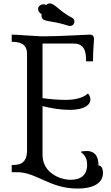

<svg xmlns="http://www.w3.org/2000/svg" viewBox="-20 -1010 644 1115"><path d="M227 -799C196 -799 79 -809 48 -809V-767C84 -767 137 -762 137 -698V-138C137 -52 84 -52 48 -52V-10H79C192 -10 269 85 429 85C539 85 578 43 578 -6C578 -32 568 -49 552 -49C552 -88 541 -133 483 -133C474 -133 463 -132 451 -130V-126C475 -107 486 -87 486 -53C486 -9 466 34 389 34C332 34 227 -4 227 -111V-394C279 -381 331 -372 385 -372C467 -372 505 -399 505 -433C505 -448 497 -461 491 -467C458 -438 408 -430 361 -430C316 -430 271 -434 227 -440V-757H408C472 -757 480 -709 480 -654H520C520 -719 526 -768 526 -783C526 -800 518 -809 502 -809C484 -809 334 -799 227 -799ZM249 -981C244 -984 238 -985 233 -985C218 -985 201 -974 201 -958C201 -946 210 -933 222 -928C221 -926 221 -923 221 -921C221 -877 267 -897 376 -861C379 -860 383 -859 386 -859C405 -859 412 -875 412 -885C412 -893 409 -901 398 -907C323 -946 299 -990 269 -990C263 -990 254 -988 249 -981Z"/></svg>

Font: Milonga
Style: Regular
Weight: 400
Designer: Pablo Impallari, Brenda Gallo, Rodrigo Fuenzalida
Foundry: Pablo Impallari, Brenda Gallo, Rodrigo Fuenzalida
Version: Version 1.000